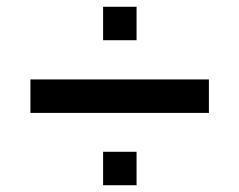

<svg xmlns="http://www.w3.org/2000/svg" viewBox="-20 -653 708 568"><path d="M285 -534V-633H384V-534ZM70 -319V-418H598V-319ZM285 -105V-204H384V-105Z"/></svg>

Font: Tomorrow Medium
Style: Regular
Weight: 500
Designer: Tony de Marco, Monica Rizzolli
Foundry: Just in Type
Version: Version 2.002